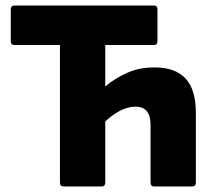

<svg xmlns="http://www.w3.org/2000/svg" viewBox="-20 -675 778 695"><path d="M210 0Q197 0 197 -14V-512H33Q19 -512 19 -526V-641Q19 -655 33 -655H537Q550 -655 550 -641V-526Q550 -512 537 -512H361V-362Q395 -391 439.5 -411Q484 -431 539 -431Q614 -431 651.5 -391Q689 -351 689 -266V-14Q689 0 675 0H539Q525 0 525 -14V-223Q525 -289 471 -289Q443 -289 413.5 -273.5Q384 -258 361 -235V-14Q361 0 347 0Z"/></svg>

Font: Sofia Sans Black
Style: Regular
Weight: 900
Designer: Botio Nikoltchev, Ani Petrova
Foundry: lettersoup
Version: Version 4.100; ttfautohint (v1.8.3)